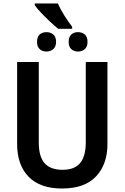

<svg xmlns="http://www.w3.org/2000/svg" viewBox="-20 -1069 713 1099"><path d="M311 -1049Q326 -1016 348.5 -980Q371 -944 393 -916V-904H313Q291 -922 265.5 -946Q240 -970 216.5 -994.5Q193 -1019 179 -1039V-1049ZM246 -885Q269 -885 285 -871.5Q301 -858 301 -829Q301 -802 285 -788Q269 -774 246 -774Q222 -774 207 -788Q192 -802 192 -829Q192 -858 207 -871.5Q222 -885 246 -885ZM426 -885Q450 -885 465.5 -871.5Q481 -858 481 -829Q481 -802 465.5 -788Q450 -774 426 -774Q403 -774 388 -788Q373 -802 373 -829Q373 -858 388 -871.5Q403 -885 426 -885ZM595 -244Q595 -129 530 -59.5Q465 10 335 10Q209 10 143.5 -57.5Q78 -125 78 -245V-714H202V-254Q202 -171 236 -134Q270 -97 338 -97Q407 -97 439 -136Q471 -175 471 -255V-714H595Z"/></svg>

Font: Noto Sans SemiCondensed SemiBold
Style: Regular
Weight: 600
Width: 4
Designer: Monotype Design Team
Foundry: Monotype Imaging Inc.
Version: Version 2.013; ttfautohint (v1.8.4.7-5d5b)